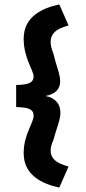

<svg xmlns="http://www.w3.org/2000/svg" viewBox="-20 -782 387 868"><path d="M248 66 290 -29C242 -43 183 -65 221 -148C234 -198 255 -244 253 -275C252 -311 232 -339 186 -348C232 -357 252 -381 252 -414C253 -443 233 -489 221 -541C183 -632 242 -653 290 -667L248 -762C169 -745 87 -706 87 -607C87 -518 133 -463 132 -435C131 -412 115 -398 53 -398V-298C116 -297 131 -284 132 -261C133 -225 87 -177 87 -89C87 9 169 49 248 66Z"/></svg>

Font: Lineal
Style: Bold
Weight: 700
Designer: Created by Frank Adebiaye with contributions from Anton Moglia & Ariel Martín Pérez
Created by Frank ADEBIAYE with FontF
Foundry: Velvetyne Type Foundry
Version: Version 2.000;Glyphs 3.2 (3227)